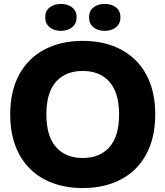

<svg xmlns="http://www.w3.org/2000/svg" viewBox="-20 -947 842 977"><path d="M32 -365Q32 -483 77.5 -567Q123 -651 206.5 -695Q290 -739 401 -739Q512 -739 595.5 -695Q679 -651 724.5 -567Q770 -483 770 -365Q770 -247 724.5 -162.5Q679 -78 595.5 -34Q512 10 401 10Q290 10 206.5 -34Q123 -78 77.5 -162.5Q32 -247 32 -365ZM586 -365Q586 -475 537 -530.5Q488 -586 401 -586Q314 -586 265 -531Q216 -476 216 -365Q216 -254 265 -198.5Q314 -143 401 -143Q488 -143 537 -198.5Q586 -254 586 -365ZM433 -859Q433 -891 455 -909Q477 -927 513 -927Q548 -927 570.5 -909Q593 -891 593 -859Q593 -827 570.5 -808.5Q548 -790 513 -790Q477 -790 455 -808.5Q433 -827 433 -859ZM210 -859Q210 -891 232.5 -909Q255 -927 290 -927Q325 -927 347.5 -909Q370 -891 370 -859Q370 -827 347.5 -808.5Q325 -790 290 -790Q255 -790 232.5 -808.5Q210 -827 210 -859Z"/></svg>

Font: Mona Sans ExtraBold
Style: Regular
Weight: 800
Designer: Deni Anggara
Foundry: GitHub
Version: Version 2.000